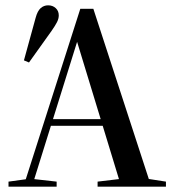

<svg xmlns="http://www.w3.org/2000/svg" viewBox="-20 -702 656 722"><path d="M70 -475 114 -635Q121 -661 133 -671.5Q145 -682 161 -682Q178 -682 189.5 -671.5Q201 -661 201 -644Q201 -632 194.5 -619Q188 -606 174 -586L89 -467ZM12 0V-19L85 -29H104L193 -19V0ZM68 0 282 -669H331L549 0H436L261 -574H279L275 -561L100 0ZM159 -229V-254H422V-229ZM347 0V-19L456 -32H520L604 -19V0Z"/></svg>

Font: Source Serif 4 60pt SemiBold
Style: Regular
Weight: 600
Version: Version 4.004;hotconv 1.0.116;makeotfexe 2.5.65601